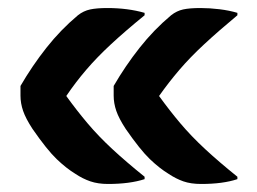

<svg xmlns="http://www.w3.org/2000/svg" viewBox="-20 -539 640 478"><path d="M340 -99V-93Q303 -81 249 -81Q224 -81 205 -87.5Q186 -94 168 -106Q145 -120 121 -143Q97 -166 61 -218Q44 -244 37.5 -263Q31 -282 31 -301V-325Q60 -375 95.5 -420Q131 -465 174 -501Q188 -512 204.5 -515.5Q221 -519 247 -519Q298 -519 340 -507V-501Q291 -461 256 -428.5Q221 -396 194.5 -365Q168 -334 145 -300Q171 -264 198 -232Q225 -200 259.5 -168Q294 -136 340 -99ZM571 -99V-93Q535 -81 481 -81Q455 -81 436.5 -87.5Q418 -94 400 -106Q377 -120 353 -143Q329 -166 293 -218Q276 -244 269.5 -263Q263 -282 263 -301V-325Q292 -375 327.5 -420Q363 -465 406 -501Q420 -512 436 -515.5Q452 -519 479 -519Q502 -519 526.5 -516Q551 -513 571 -507V-501Q523 -461 488 -428.5Q453 -396 426.5 -365Q400 -334 376 -300Q402 -264 429 -232Q456 -200 490.5 -168Q525 -136 571 -99Z"/></svg>

Font: Recursive Sn Csl St
Style: Bold
Weight: 700
Version: Version 1.079;hotconv 1.0.112;makeotfexe 2.5.65598; ttfautoh